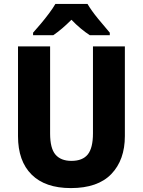

<svg xmlns="http://www.w3.org/2000/svg" viewBox="-20 -951 730 981"><path d="M618 -256Q618 -134 549 -62Q480 10 342 10Q211 10 141.5 -59Q72 -128 72 -255V-714H236V-269Q236 -193 263.5 -161Q291 -129 345 -129Q402 -129 428.5 -162Q455 -195 455 -270V-714H618ZM427 -931Q447 -897 480.5 -856Q514 -815 541 -784V-771H439Q416 -786 392.5 -805.5Q369 -825 345 -850Q320 -825 297 -805.5Q274 -786 252 -771H149V-784Q166 -803 188 -829Q210 -855 230.5 -882.5Q251 -910 263 -931Z"/></svg>

Font: Noto Sans SemiCondensed ExtraBold
Style: Regular
Weight: 800
Width: 4
Designer: Monotype Design Team
Foundry: Monotype Imaging Inc.
Version: Version 2.013; ttfautohint (v1.8.4.7-5d5b)